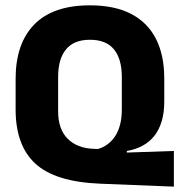

<svg xmlns="http://www.w3.org/2000/svg" viewBox="-20 -673 675 720"><path d="M632 26.9 354.8 15.8Q186.5 8.8 112.5 -59.5Q38.6 -127.8 38.6 -262V-377.8Q38.6 -509.7 108.7 -581.4Q178.8 -653 317.4 -653Q409.6 -653 471.5 -621Q533.4 -588.9 564.7 -527.6Q596 -466.3 596 -378.5V-292Q596 -250 586.2 -217.8Q576.5 -185.6 558.3 -162.9Q540.1 -140.2 514.1 -126.3Q488.1 -112.4 455.7 -106.9V-100.9L632 -106.9ZM331.5 -114.9 348.1 -114.4Q367.3 -120.2 383.4 -132.1Q399.6 -144 411.6 -162Q423.6 -180.1 430.2 -205.2Q436.8 -230.3 436.8 -262.6V-384.6Q436.8 -451.9 407.3 -487.9Q377.8 -523.9 317.4 -523.9Q257.1 -523.9 227.6 -487.9Q198 -451.9 198 -384.6V-255.6Q198 -188.1 233.9 -152.6Q269.8 -117 331.5 -114.9Z"/></svg>

Font: Anek Tamil Medium
Style: Regular
Weight: 500
Designer: Aadarsh Rajan (Tamil), Yesha Goshar (Latin)
Foundry: Ek Type
Version: Version 1.003